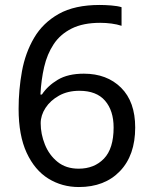

<svg xmlns="http://www.w3.org/2000/svg" viewBox="-20 -744 612 774"><path d="M55 -305Q55 -382 68.5 -456.5Q82 -531 117.5 -591.5Q153 -652 217 -688Q281 -724 382 -724Q403 -724 428.5 -722Q454 -720 470 -715V-640Q452 -646 429.5 -649Q407 -652 384 -652Q315 -652 269 -629Q223 -606 196.5 -566Q170 -526 158 -474Q146 -422 143 -363H149Q172 -398 213 -422.5Q254 -447 318 -447Q411 -447 468 -390.5Q525 -334 525 -230Q525 -118 463.5 -54Q402 10 298 10Q230 10 175 -24Q120 -58 87.5 -128Q55 -198 55 -305ZM297 -64Q360 -64 399 -104.5Q438 -145 438 -230Q438 -298 403.5 -338Q369 -378 300 -378Q253 -378 218 -358.5Q183 -339 163.5 -309Q144 -279 144 -247Q144 -204 161 -161.5Q178 -119 212 -91.5Q246 -64 297 -64Z"/></svg>

Font: Noto Sans Tifinagh Tawellemmet
Style: Regular
Weight: 400
Designer: JamraPatel
Foundry: JamraPatel LLC
Version: Version 2.006; ttfautohint (v1.8.4.7-5d5b)